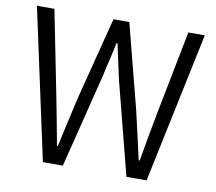

<svg xmlns="http://www.w3.org/2000/svg" viewBox="-80 -825 1032 919"><g transform="rotate(10 436.0 -366.0)"><path d="M27 -732H112L193 -325Q216 -208 238 -88H242Q262 -181 295 -325L399 -732H476L581 -325Q593 -274 608 -208L635 -88H640Q666 -237 683 -325L763 -732H843L689 0H591L474 -456L465 -498L456 -539Q444 -594 438 -622H433Q427 -590 415 -539L405 -498L396 -456L282 0H185Z"/></g></svg>

Font: Noto Sans CJK KR DemiLight
Style: Regular
Weight: 350
Designer: Ryoko NISHIZUKA à€õÀ (kana & ideographs); Paul D. Hunt (Latin, Greek & Cyrillic); Wenlong ZHANG NG  (bopomofo); Sandoll 
Foundry: Adobe Systems Incorporated
Version: Version 1.004 April 21, 2017